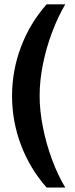

<svg xmlns="http://www.w3.org/2000/svg" viewBox="-20 -706 346 884"><path d="M194.5 157.5Q117.5 70 76.5 -38.8Q35.5 -147.5 35.5 -264.5Q35.5 -381 76.5 -489.8Q117.5 -598.5 194.5 -686H280.5Q246.5 -628.5 219.8 -557.2Q193 -486 177.8 -411Q162.5 -336 162.5 -265Q162.5 -195.5 177.8 -119.2Q193 -43 219.5 28.5Q246 100 280.5 157.5Z"/></svg>

Font: Chivo Medium
Style: Regular
Weight: 500
Designer: Hector Gatti
Foundry: Omnibus-Type
Version: Version 2.002